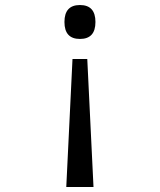

<svg xmlns="http://www.w3.org/2000/svg" viewBox="-20 -566 640 768"><path d="M299.8 -410.2Q237.8 -410.2 237.8 -478Q237.8 -545.9 299.8 -545.9Q361.8 -545.9 361.8 -478Q361.8 -410.2 299.8 -410.2ZM270 -330.1H329.1L354 182.1H245.1Z"/></svg>

Font: Noto Mono
Style: Regular
Weight: 400
Designer: Monotype Design Team
Foundry: Monotype Imaging Inc.
Version: Version 1.00